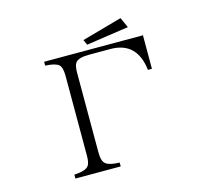

<svg xmlns="http://www.w3.org/2000/svg" viewBox="-114 -1019 1228 1105"><g transform="rotate(-15 500.0 -466.5)"><path d="M203.1 -750H792V-550.3H768.1Q748.5 -722.2 589.8 -722.2H464.8Q399.9 -722.2 382.8 -699.2Q370.1 -683.1 370.1 -640.1V-164.1Q370.1 -112.8 391.1 -96.2Q413.1 -78.6 473.1 -77.1V-54.2H203.1V-77.1Q272.9 -81.5 289.1 -105Q301.3 -121.6 301.3 -164.1V-640.1Q301.3 -690.9 283.2 -707Q262.7 -724.1 203.1 -727.1ZM692.9 -878.9 720.2 -817.9 467.8 -780.8 454.1 -812Z"/></g></svg>

Font: I.Ming
Style: Regular
Weight: 400
Designer: Ichiten Fonts Project
Version: Version 5.10 Mar 24, 2018